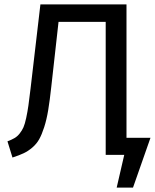

<svg xmlns="http://www.w3.org/2000/svg" viewBox="-20 -709 709 879"><path d="M559.1 -78.1H668.9L588.9 149.9H514.2L548.8 0H463.9V-608.9H248L214.8 -312Q208 -249 200.7 -205.1Q193.4 -161.1 182.4 -127Q171.4 -92.8 159.4 -71.5Q147.5 -50.3 128.2 -33.7Q108.9 -17.1 88.6 -7.6Q68.4 2 37.1 12.2L14.2 -62Q33.7 -69.3 46.6 -76.9Q59.6 -84.5 70.3 -98.1Q81.1 -111.8 87.4 -126.2Q93.8 -140.6 99.9 -168.9Q106 -197.3 110.1 -226.3Q114.3 -255.4 120.1 -305.2L165 -689H559.1Z"/></svg>

Font: FiraGO
Style: Regular
Weight: 400
Designer: bBox Type
Foundry: bBox Type GmbH
Version: Version 1.001;PS 001.001;hotconv 1.0.88;makeotf.lib2.5.64775